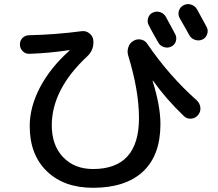

<svg xmlns="http://www.w3.org/2000/svg" viewBox="-20 -853 1040 918"><path d="M121.1 -595.7Q102.5 -594.7 88.9 -607.9Q75.2 -621.1 75.2 -640.1Q75.2 -659.2 87.9 -671.9Q100.6 -684.6 120.1 -684.6Q247.1 -687.5 372.1 -704.1Q391.6 -706.1 407.2 -693.8Q422.9 -681.6 425.8 -663.1Q431.6 -616.2 397.5 -584Q228.5 -426.8 227.5 -254.9Q227.5 -158.2 281.7 -101.6Q335.9 -44.9 424.8 -44.9Q644.5 -44.9 644.5 -288.1Q644.5 -419.9 592.8 -587.9Q586.9 -607.4 593.8 -627.9Q600.6 -648.4 619.1 -658.2Q635.7 -668 655.3 -663.6Q674.8 -659.2 685.5 -641.6Q788.1 -491.2 920.9 -373Q935.5 -359.4 938 -339.4Q940.4 -319.3 927.2 -303.2Q914.1 -287.1 893.6 -285.6Q873 -284.2 859.4 -297.9Q775.4 -377.9 711.9 -466.8L710.9 -467.8Q710 -467.8 710 -464.8Q747.1 -345.7 747.1 -259.8Q747.1 -110.4 663.6 -32.7Q580.1 44.9 424.8 44.9Q286.1 44.9 204.1 -34.2Q122.1 -113.3 122.1 -250Q122.1 -341.8 171.4 -435.5Q220.7 -529.3 311.5 -610.4Q312.5 -611.3 313 -612.3Q313.5 -613.3 310.5 -613.3Q211.9 -598.6 121.1 -595.7ZM709 -792Q725.6 -800.8 744.1 -795.4Q762.7 -790 772.5 -773.4Q787.1 -746.1 817.4 -690.4Q826.2 -673.8 820.8 -655.8Q815.4 -637.7 797.9 -629.9Q782.2 -622.1 763.7 -627.9Q745.1 -633.8 736.3 -650.4Q728.5 -664.1 713.4 -690.9Q698.2 -717.8 691.4 -732.4Q682.6 -748 688 -766.1Q693.4 -784.2 709 -792ZM921.9 -808.6Q937.5 -780.3 967.8 -724.6Q976.6 -709 970.7 -690.4Q964.8 -671.9 947.8 -664.1Q930.7 -656.2 912.1 -662.6Q893.6 -668.9 884.8 -685.5Q877.9 -699.2 861.8 -726.6Q845.7 -753.9 838.9 -766.6Q830.1 -783.2 835.4 -801.3Q840.8 -819.3 857.9 -828.1Q875 -836.9 893.6 -831.1Q912.1 -825.2 921.9 -808.6Z"/></svg>

Font: Rounded Mgen+ 2m medium
Style: Regular
Weight: 500
Designer: [Source Han Sans]
Ryoko NISHIZUKA  (kana & ideographs); Paul D. Hunt (Latin, Greek & Cyrillic); Wenlong ZHANG  (bopomofo
Version: Version 1.059.20150602